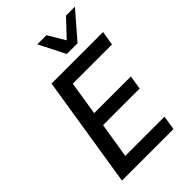

<svg xmlns="http://www.w3.org/2000/svg" viewBox="-268 -1037 1143 1143"><g transform="rotate(-45 303.5 -465.0)"><path d="M57 0 169 -705H603L588 -615H258L224 -401H533L519 -313H211L175 -90H505L491 0ZM358 -765 274 -930H351L415 -823L516 -930H591L448 -765Z"/></g></svg>

Font: Nunito Sans 7pt SemiCondensed SemiBold
Style: Italic
Weight: 600
Width: 4
Italic angle: -9°
Designer: Vernon Adams
Foundry: Vernon Adams
Version: Version 3.101;gftools[0.9.27]